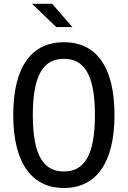

<svg xmlns="http://www.w3.org/2000/svg" viewBox="-20 -960 660 992"><path d="M571.5 -365.5C571.5 -625 470.5 -742 310 -742C150 -742 48.5 -625 48.5 -365.5C48.5 -110 150 11.5 310 11.5C470.5 11.5 571.5 -110 571.5 -365.5ZM470.5 -365.5C470.5 -150.5 411.5 -74 310 -74C209 -74 149.5 -150.5 149.5 -365.5C149.5 -580.5 209 -656 310 -656C411.5 -656 470.5 -580.5 470.5 -365.5ZM354 -820 249.5 -940.5H145L271 -820Z"/></svg>

Font: Monaspace Neon
Style: Regular
Weight: 400
Designer: Riley Cran & the Lettermatic Team
Foundry: Lettermatic
Version: Version 1.200 (Monaspace Neon)